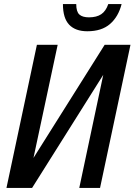

<svg xmlns="http://www.w3.org/2000/svg" viewBox="-20 -932 667 952"><path d="M12 0 163 -710H266L146 -149L499 -710H627L476 0H373L492 -561L139 0ZM413 -777Q354 -777 323 -809.5Q292 -842 292 -912H358Q358 -874 373.5 -860Q389 -846 421 -846Q459 -846 482 -861.5Q505 -877 517 -912H583Q567 -849 525.5 -813Q484 -777 413 -777Z"/></svg>

Font: Geist Mono Medium
Style: Italic
Weight: 500
Italic angle: -12°
Monospace: yes
Designer: Basement.studio, Andrés Briganti, Mateo Zaragoza
Foundry: Basement.studio, Vercel, Andrés Briganti, Guido Ferreyra, Mateo Zaragoza
Version: Version 1.500; ttfautohint (v1.8.4.7-5d5b)